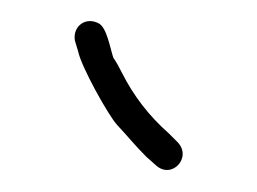

<svg xmlns="http://www.w3.org/2000/svg" viewBox="-20 -74 241 180"><path d="M72.7 -52C80.2 -47.9 83.2 -29 86.2 -20C88.9 -16 91.6 -11.3 94.2 -6C105.2 15.9 119.9 34.9 138.2 51L146.2 59C160.6 73.3 141.2 94.6 126.2 81L117.2 73C106 61.8 99.8 53.8 89.7 43C81.7 34.3 56.2 -11.2 53.2 -26L50.2 -36C48 -49.5 60.5 -58.7 72.7 -52Z"/></svg>

Font: MewTooHand
Style: Reversed
Weight: 400
Designer: Mew Too, Robert Jablonski
Version: Version 0.77